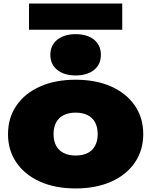

<svg xmlns="http://www.w3.org/2000/svg" viewBox="-20 -1041 850 1079"><path d="M405 18Q291 18 205.5 -20Q120 -58 72.5 -127Q25 -196 25 -287Q25 -379 72.5 -448Q120 -517 205.5 -555Q291 -593 405 -593Q519 -593 604.5 -555Q690 -517 737.5 -448Q785 -379 785 -287Q785 -196 737.5 -127Q690 -58 604.5 -20Q519 18 405 18ZM405 -167Q445 -167 472.5 -181Q500 -195 514.5 -222Q529 -249 529 -287Q529 -326 514.5 -353Q500 -380 472.5 -394Q445 -408 405 -408Q366 -408 338 -394Q310 -380 295.5 -353Q281 -326 281 -288Q281 -249 295.5 -222Q310 -195 338 -181Q366 -167 405 -167ZM405 -617Q341 -617 302 -648Q263 -679 263 -733Q263 -787 302 -818Q341 -849 405 -849Q470 -849 508.5 -818Q547 -787 547 -733Q547 -679 508.5 -648Q470 -617 405 -617ZM143 -874V-1021H667V-874Z"/></svg>

Font: Bounded
Style: Regular
Weight: 900
Designer: Vlad Churkin
Version: Version 1.0